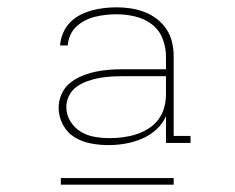

<svg xmlns="http://www.w3.org/2000/svg" viewBox="-20 -713 640 524"><path d="M276 -317Q252 -317 228 -321.5Q204 -326 183.5 -338.5Q163 -351 151.5 -373Q140 -395 140 -419Q140 -438 148 -456Q156 -474 170.5 -486Q185 -498 203 -505.5Q221 -513 239.5 -517Q258 -521 277 -522.5Q296 -524 315 -524H433V-559Q433 -584 423.5 -608Q414 -632 394 -647Q374 -662 349 -668Q324 -674 299 -674Q284 -674 269.5 -672.5Q255 -671 240.5 -667.5Q226 -664 213 -657.5Q200 -651 189 -641Q178 -631 172 -617.5Q166 -604 165 -589H144Q145 -606 152 -622.5Q159 -639 171 -651.5Q183 -664 198.5 -672Q214 -680 230.5 -684.5Q247 -689 264 -691Q281 -693 299 -693Q318 -693 337.5 -690Q357 -687 375 -680Q393 -673 408.5 -661Q424 -649 434.5 -633Q445 -617 449.5 -598Q454 -579 454 -559V-342H500V-323H433V-396Q424 -375 406 -359Q388 -343 366.5 -334Q345 -325 322 -321Q299 -317 276 -317ZM280 -336Q298 -336 316.5 -338.5Q335 -341 352 -346.5Q369 -352 385 -362Q401 -372 412 -386.5Q423 -401 428 -419Q433 -437 433 -455V-505H315Q299 -505 282.5 -504Q266 -503 250 -500Q234 -497 218.5 -491.5Q203 -486 189.5 -476.5Q176 -467 168.5 -452Q161 -437 161 -421Q161 -400 172 -382Q183 -364 200.5 -353.5Q218 -343 238.5 -339.5Q259 -336 280 -336ZM146 -209V-227H454V-209Z"/></svg>

Font: Iosevka Etoile Thin
Style: Regular
Weight: 100
Designer: Belleve Invis
Foundry: Belleve Invis
Version: Version 22.1.2; ttfautohint (v1.8.4)